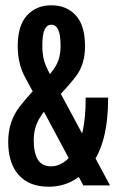

<svg xmlns="http://www.w3.org/2000/svg" viewBox="-20 -701 450 726"><path d="M164.5 5Q259 5 324 -76.8Q389 -158.5 389 -332H304Q304 -187.5 262.5 -129.8Q221 -72 173 -72Q138.5 -72 123 -98Q107.5 -124 107.5 -170.5Q107.5 -215 127.8 -251Q148 -287 188.5 -324Q232 -367 266.8 -412Q301.5 -457 301.5 -526.5Q301.5 -605 266.5 -643Q231.5 -681 174 -681Q117.5 -681 82.2 -642.8Q47 -604.5 47 -526Q47 -461.5 73.8 -410.8Q100.5 -360 121.5 -324.5L295 0H396L187.5 -388Q168 -420 154 -451.2Q140 -482.5 140 -526.5Q140 -571 148.8 -589.2Q157.5 -607.5 174 -607.5Q191 -607.5 200 -589Q209 -570.5 209 -526.5Q209 -482.5 191.2 -452.2Q173.5 -422 143.5 -395Q97.5 -353.5 54.2 -297.5Q11 -241.5 11 -165Q11 -84 50.5 -39.5Q90 5 164.5 5Z"/></svg>

Font: Anybody ExtraCondensed Medium
Style: Regular
Weight: 500
Width: 2
Version: Version 1.113;gftools[0.9.25]